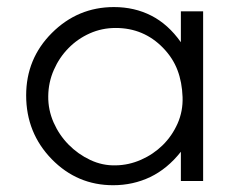

<svg xmlns="http://www.w3.org/2000/svg" viewBox="-20 -534 685 552"><path d="M564 -13.7H500V-97.7Q461.4 -48.8 412.1 -25.1Q362.8 -1.5 305.2 -1.5Q202.1 -1.5 128.9 -76.2Q55.2 -151.9 55.2 -259.8Q55.2 -365.2 128.9 -439Q203.6 -513.7 307.6 -513.7Q366.7 -513.7 415 -489Q463.4 -464.4 500 -412.6V-501.5H564ZM504.9 -254.9Q503.4 -297.9 490.2 -332.5Q477.1 -367.2 448.7 -396.5Q393.1 -453.6 312.5 -453.6Q272.9 -453.6 238 -438Q203.1 -422.4 176.8 -395.5Q150.4 -368.7 134.8 -333Q119.1 -297.4 118.7 -257.3Q118.2 -218.3 134 -182.1Q149.9 -146 177 -118.4Q204.1 -90.8 239.3 -74.2Q274.4 -57.6 312.5 -58.6Q350.1 -59.1 385.5 -74.7Q420.9 -90.3 447.8 -116.7Q474.6 -143.1 490.5 -178.7Q506.3 -214.4 504.9 -254.9Z"/></svg>

Font: Kawthoolei
Style: Regular
Weight: 400
Designer: Moe Zed
Foundry: Moe Zed
Version: Version 1.000;July 10, 2024;FontCreator 14.0.0.2901 32-bit